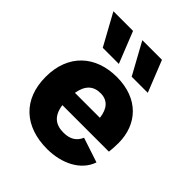

<svg xmlns="http://www.w3.org/2000/svg" viewBox="-208 -861 995 995"><g transform="rotate(45 289.5 -364.0)"><path d="M256 -565 187 -738H43L138 -565ZM468 -565 399 -738H255L350 -565ZM305 10C410 10 506 -36 535 -122L399 -167C384 -131 355 -110 305 -110C247 -110 210 -137 200 -207H541C543 -223 545 -248 545 -273C545 -411 455 -510 297 -510C142 -510 35 -415 35 -250C35 -85 139 10 305 10ZM297 -391C348 -391 377 -358 384 -298H201C212 -362 244 -391 297 -391Z"/></g></svg>

Font: Work Sans
Style: Bold
Weight: 700
Designer: Wei Huang
Foundry: Wei Huang
Version: Version 2.012